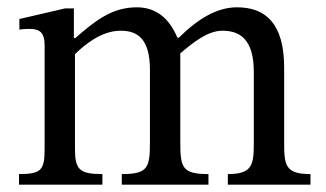

<svg xmlns="http://www.w3.org/2000/svg" viewBox="-20 -505 892 525"><path d="M550 0V-29C478 -29 473 -47 473 -116V-359C506 -387 547 -421 588 -421C635 -421 674 -399 674 -308V-116C674 -55 671 -29 603 -29V0H829V-29C760 -29 757 -53 757 -116V-320C757 -441 706 -485 628 -485C575 -485 524 -456 469 -402H465C445 -450 411 -485 354 -485C286 -485 240 -448 186 -401H182V-482H158L33 -453V-424C33 -424 45 -426 60 -426C88 -426 102 -417 102 -381V-101C102 -41 95 -29 32 -29V0H260V-29C198 -29 185 -41 185 -97V-357C213 -384 258 -421 310 -421C356 -421 390 -399 390 -314V-116C390 -46 384 -29 313 -29V0Z"/></svg>

Font: STIX Two Text
Style: Regular
Weight: 400
Designer: Ross Mills, John Hudson & Paul Hanslow, Tiro Typeworks Ltd; with prior portions MicroPress Inc., and Coen Hoffman.
Foundry: Tiro Typeworks Ltd
Version: Version 2.13 b171